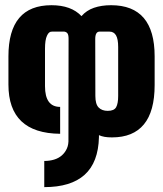

<svg xmlns="http://www.w3.org/2000/svg" viewBox="-20 -541 642 756"><path d="M154.3 92.8Q175.3 92.8 193.1 87.4Q210.9 82 223.6 70.8Q236.3 59.6 243.4 43.7Q250.5 27.8 249.5 5.9L250 -388.2Q250 -403.8 245.6 -409.7Q241.2 -415.5 232.9 -416.5H185.1Q172.4 -417.5 165 -400.4Q157.2 -384.3 157.2 -349.1V-201.7Q157.2 -120.1 216.8 -120.1V-14.2Q13.2 -16.1 13.2 -208V-319.3Q13.2 -520.5 182.6 -520.5Q260.7 -520.5 300.8 -477.5Q320.3 -500 349.9 -510.3Q379.4 -520.5 417.5 -520.5Q588.9 -520.5 588.9 -319.3V-206.1Q588.9 -102.5 546.6 -51.3Q504.4 0 420.9 0Q403.8 0 391.6 -2.2Q379.4 -4.4 369.6 -8.8V-1Q367.2 98.6 313.2 147.2Q259.3 195.8 154.3 195.8ZM404.3 -104.5Q429.2 -104.5 437.3 -118.9Q445.3 -133.3 445.3 -163.1V-356Q445.3 -387.2 436.8 -401.9Q428.2 -416.5 411.1 -416.5H372.1Q355 -416.5 355 -387.2L355.5 -163.1Q355.5 -130.9 368.4 -117.7Q381.3 -104.5 404.3 -104.5Z"/></svg>

Font: Hack
Style: Bold
Weight: 700
Monospace: yes
Designer: Christopher Simpkins
Foundry: Christopher Simpkins
Version: Version 2.017